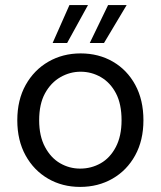

<svg xmlns="http://www.w3.org/2000/svg" viewBox="-20 -723 633 755"><path d="M295 12Q225 12 169 -20.5Q113 -53 80.5 -112Q48 -171 48 -250Q48 -330 81 -389Q114 -448 170.5 -480.5Q227 -513 297 -513Q368 -513 424 -480.5Q480 -448 512 -389Q544 -330 544 -250Q544 -171 511.5 -112Q479 -53 422.5 -20.5Q366 12 295 12ZM295 -60Q339 -60 376 -81Q413 -102 435.5 -145Q458 -188 458 -250Q458 -314 436 -356Q414 -398 377 -419.5Q340 -441 297 -441Q255 -441 217.5 -419.5Q180 -398 157 -356Q134 -314 134 -250Q134 -188 157 -145Q180 -102 216.5 -81Q253 -60 295 -60ZM333 -554 405 -703H478L389 -554ZM187 -554 253 -703H326L244 -554Z"/></svg>

Font: DM Sans 18pt
Style: Regular
Weight: 400
Designer: Colophon Foundry, Jonny Pinhorn
Foundry: Colophon Foundry
Version: Version 4.004;gftools[0.9.30]